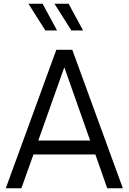

<svg xmlns="http://www.w3.org/2000/svg" viewBox="-20 -1013 692 1033"><path d="M283 -745H369L641 0H557L493 -182H160L95 0H11ZM465 -257 326 -651 186 -257ZM273 -993H349L427 -849H364ZM209 -993 287 -849H224L133 -993Z"/></svg>

Font: Eudoxus Sans
Style: Regular
Weight: 400
Designer: Stijn de Vries
Foundry: tokotype
Version: Version 2.005